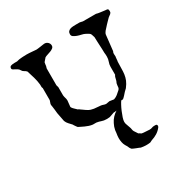

<svg xmlns="http://www.w3.org/2000/svg" viewBox="-155 -572 870 907"><g transform="rotate(-30 280.5 -119.0)"><path d="M96.7 -130.9Q96.7 -132.3 95.9 -138.7Q95.2 -145 94.5 -152.3Q93.8 -159.7 92.5 -167Q91.3 -174.3 90.8 -178.2V-184.1L96.7 -201.7V-267.6Q94.7 -271.5 94.5 -273.2Q94.2 -274.9 94.2 -276.9V-288.1Q91.8 -310.1 85.9 -330.3Q80.1 -350.6 73.2 -371.6Q67.9 -377.4 60.3 -381.3Q52.7 -385.3 49.3 -392.1Q45.9 -398.9 39.8 -402.8Q33.7 -406.7 27.8 -409.7Q22 -412.6 17.6 -415.3Q13.2 -418 13.2 -422.4Q13.2 -432.6 21.7 -435.1Q30.3 -437.5 40 -437.5H55.2Q56.2 -437.5 59.8 -438.7Q63.5 -439.9 64.5 -439.9Q65.9 -440.4 70.1 -440.9Q74.2 -441.4 79.1 -441.9Q84 -442.4 88.1 -442.6Q92.3 -442.9 94.2 -442.9H100.1Q102.5 -442.9 104.7 -443.1Q106.9 -443.4 108.4 -443.4Q111.8 -443.4 117.4 -443.1Q123 -442.9 124 -442.9L162.6 -439.9Q164.1 -439.9 170.7 -440.7Q177.2 -441.4 185.1 -442.6Q192.9 -443.8 199.5 -444.8Q206.1 -445.8 207.5 -445.8H208.5Q219.7 -445.8 227.1 -438.2Q234.4 -430.7 234.4 -420.9Q234.4 -412.6 228.3 -407.7Q222.2 -402.8 213.6 -399.4Q205.1 -396 195.8 -393.3Q186.5 -390.6 180.2 -386.7Q178.7 -384.8 176.3 -381.8Q173.8 -378.9 171.1 -376Q168.5 -373 166.7 -370.8Q165 -368.7 165 -368.2Q165 -368.2 164.6 -365.5Q164.1 -362.8 163.6 -359.6Q163.1 -356.4 162.8 -353.8Q162.6 -351.1 162.6 -350.6L159.2 -338.9V-246.6L162.6 -234.9V-189.9Q163.6 -181.2 166 -173.8Q168.5 -166.5 168.5 -158.2L165 -125Q166 -124 167 -121.6Q168 -119.1 168.5 -119.1Q169.4 -117.7 172.1 -114.7Q174.8 -111.8 178.2 -108.6Q181.6 -105.5 184.6 -102.5Q187.5 -99.6 189 -98.1Q189.5 -98.1 192.1 -96.7Q194.8 -95.2 195.8 -94.7Q196.8 -93.8 200.9 -90.8Q205.1 -87.9 210 -84.5Q214.8 -81.1 219.2 -77.9Q223.6 -74.7 225.1 -74.2Q233.9 -68.4 241.7 -65.9Q249.5 -63.5 257.6 -62.3Q265.6 -61 274.4 -60.8Q283.2 -60.5 293.5 -59.1Q300.3 -58.1 306.6 -55.7Q313 -53.2 319.8 -53.2L338.4 -56.6L361.8 -53.2Q374.5 -57.6 382.3 -64Q390.1 -70.3 400.9 -80.1Q407.7 -86.4 407.7 -96.2Q407.7 -99.6 408.4 -103Q409.2 -106.4 410.2 -113.3Q413.1 -118.2 414.6 -123Q416 -127.9 417 -132.6Q418 -137.2 419.4 -142.1Q420.9 -147 424.3 -151.4V-194.3Q424.3 -207.5 429 -219.5Q433.6 -231.4 433.6 -245.6Q433.6 -251 433.3 -255.6Q433.1 -260.3 432.1 -267.1Q432.1 -277.8 431.6 -286.9Q431.2 -295.9 430.7 -305.4Q430.2 -314.9 429.7 -326.4Q429.2 -337.9 428.7 -354Q426.3 -360.4 424.1 -368.2Q421.9 -376 415 -379.9Q414.6 -380.4 412.1 -381.8Q409.7 -383.3 407 -384.8Q404.3 -386.2 401.6 -387.5Q398.9 -388.7 397.5 -389.6Q391.6 -392.6 381.1 -394.8Q370.6 -397 360.4 -400.6Q350.1 -404.3 342.5 -409.4Q335 -414.6 335 -423.3Q335 -432.6 339.4 -438Q343.8 -443.4 350.8 -445.8Q357.9 -448.2 366.2 -448.7Q374.5 -449.2 382.3 -449.2H403.3L418.5 -445.8H490.2Q491.2 -445.3 495.6 -444.3Q500 -443.4 502.4 -442.9Q504.4 -442.4 510.7 -441.7Q517.1 -440.9 524.2 -439.9Q531.2 -439 537.6 -438.2Q543.9 -437.5 546.4 -437.5Q551.3 -435.5 552 -432.1Q552.7 -428.7 552.7 -424.8V-423.3Q552.7 -418.5 551 -415.8Q549.3 -413.1 546.9 -410.9Q544.4 -408.7 541 -406.5Q537.6 -404.3 534.2 -401.4Q532.7 -399.9 528.1 -395.3Q523.4 -390.6 518.3 -385.3Q513.2 -379.9 508.5 -375Q503.9 -370.1 502.4 -368.2Q496.6 -362.8 489.3 -353.8Q481.9 -344.7 481 -336.4L471.7 -252.4Q468.3 -247.1 468.3 -239.7L469.2 -225.6Q468.8 -224.6 468.3 -220.7Q467.8 -216.8 467.5 -212.4Q467.3 -208 466.8 -203.9Q466.3 -199.7 465.8 -198.7Q464.8 -178.7 464.8 -162.4Q464.8 -146 462.9 -131.1Q460.9 -116.2 455.1 -101.8Q449.2 -87.4 436.5 -70.8L424.3 -59.1Q422.9 -57.6 419.4 -53.7Q416 -49.8 412.1 -45.4Q408.2 -41 404.3 -37.4Q400.4 -33.7 398.4 -32.2Q396 -32.2 393.6 -32.2Q391.1 -32.2 388.7 -31.7Q384.8 -26.9 378.2 -14.6Q371.6 -2.4 365.5 12Q359.4 26.4 354.7 40.5Q350.1 54.7 350.1 63.5Q350.1 71.8 354.2 81.5Q358.4 91.3 360.8 100.1Q362.8 105.5 363.5 111.6Q364.3 117.7 367.2 123Q370.6 128.9 374 133.3Q377.4 137.7 380.4 143.1L388.2 147.5Q391.6 150.9 395.3 151.6Q398.9 152.3 404.3 152.8L436 154.8Q444.8 154.8 450.2 152.3Q455.6 149.9 462.9 149.9H469.7Q479 149.9 479 158.7Q479 162.6 475.6 167Q464.8 180.7 450.4 189.5Q436 198.2 419.9 203.1L407.7 209Q402.3 210 395.8 210.2Q389.2 210.4 383.3 210.4Q378.9 210.4 371.1 209.5Q363.3 208.5 357.4 207.5L350.1 204.1Q343.3 202.1 337.2 199.2Q331.1 196.3 324.2 193.8L315.9 189.5L310.1 181.2Q308.1 175.3 305.2 170.2Q302.2 165 298.8 159.7Q293.5 150.4 291.3 139.2Q289.1 127.9 289.1 116.2Q289.1 110.8 290 103Q291 95.2 292 89.4L293.5 75.2L297.9 58.6L304.7 43Q311.5 28.8 321.8 17.8Q332 6.8 345.2 -1.5Q342.3 -0.5 336.2 -0.2Q330.1 0 329.1 0Q328.1 0.5 324.2 1.7Q320.3 2.9 315.9 4.6Q311.5 6.3 307.4 7.6Q303.2 8.8 302.2 9.3Q298.8 9.8 295.4 9.8Q292.5 10.3 289.6 10.3Q286.6 10.3 285.2 10.3Q269.5 10.3 258.8 6.1Q248 2 234.4 0H215.8Q206.1 -1 195.8 -4.4Q185.5 -7.8 177.2 -11.7Q174.3 -13.2 169.4 -15.4Q164.6 -17.6 159.9 -20Q155.3 -22.5 151.6 -24.2Q147.9 -25.9 147.5 -26.4Q147 -26.9 144.8 -29.8Q142.6 -32.7 140.1 -36.4Q137.7 -40 135.5 -43.2Q133.3 -46.4 133.3 -47.4Q125.5 -56.2 117.9 -64Q110.4 -71.8 106 -83Z"/></g></svg>

Font: IM FELL English SC
Style: Regular
Weight: 400
Designer: Igino Marini
Foundry: Igino Marini
Version: 3.00